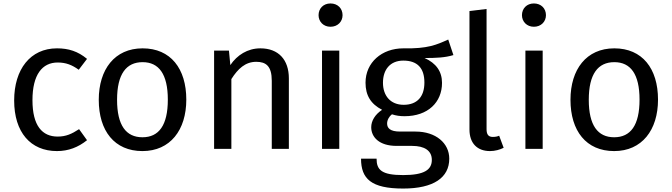

<svg xmlns="http://www.w3.org/2000/svg" viewBox="-20 -862 3893 1112"><path d="M310 -582C156 -582 62 -461 62 -280C62 -96 157 13 310 13C376 13 433 -9 484 -50L438 -114C395 -86 362 -71 314 -71C225 -71 168 -133 168 -282C168 -430 225 -500 314 -500C362 -500 397 -486 436 -458L484 -521C431 -565 377 -582 310 -582Z M806 -582C644 -582 552 -460 552 -284C552 -104 643 13 805 13C966 13 1059 -109 1059 -285C1059 -465 968 -582 806 -582ZM806 -502C900 -502 952 -433 952 -285C952 -136 900 -67 805 -67C710 -67 658 -136 658 -284C658 -433 711 -502 806 -502Z M1488 -582C1414 -582 1353 -543 1314 -485L1306 -569H1220V0H1320V-404C1358 -464 1401 -504 1464 -504C1520 -504 1554 -480 1554 -394V0H1653V-408C1653 -516 1593 -582 1488 -582Z M1894 -842C1853 -842 1825 -813 1825 -774C1825 -737 1853 -707 1894 -707C1936 -707 1964 -737 1964 -774C1964 -813 1936 -842 1894 -842ZM1945 -569H1845V0H1945Z M2576 -633C2509 -603 2458 -579 2316 -582C2191 -582 2097 -500 2097 -383C2097 -310 2127 -260 2193 -226C2152 -199 2130 -162 2130 -125C2130 -68 2176 -17 2277 -17H2367C2438 -17 2481 10 2481 64C2481 121 2438 152 2315 152C2190 152 2161 122 2161 57H2071C2071 173 2129 230 2315 230C2491 230 2582 167 2582 57C2582 -33 2504 -100 2387 -100H2297C2238 -100 2222 -121 2222 -147C2222 -167 2234 -188 2250 -200C2274 -192 2297 -189 2323 -189C2459 -189 2540 -270 2540 -382C2540 -448 2506 -496 2439 -526C2504 -526 2558 -528 2606 -543ZM2316 -511C2397 -511 2438 -468 2438 -384C2438 -302 2396 -255 2318 -255C2241 -255 2198 -308 2198 -383C2198 -458 2239 -511 2316 -511Z M2818 13C2847 13 2875 5 2897 -6L2871 -76C2860 -71 2848 -69 2834 -69C2808 -69 2798 -84 2798 -114V-810L2699 -798V-112C2699 -31 2745 13 2818 13Z M3072 -842C3031 -842 3003 -813 3003 -774C3003 -737 3031 -707 3072 -707C3114 -707 3142 -737 3142 -774C3142 -813 3114 -842 3072 -842ZM3123 -569H3023V0H3123Z M3538 -582C3376 -582 3284 -460 3284 -284C3284 -104 3375 13 3537 13C3698 13 3791 -109 3791 -285C3791 -465 3700 -582 3538 -582ZM3538 -502C3632 -502 3684 -433 3684 -285C3684 -136 3632 -67 3537 -67C3442 -67 3390 -136 3390 -284C3390 -433 3443 -502 3538 -502Z"/></svg>

Font: Glow Sans SC Normal Medium
Style: Regular
Weight: 600
Designer: Ryoko NISHIZUKA (kana, bopomofo & ideographs); Paul D. Hunt (Latin, Greek & Cyrillic); Sandoll Communications, Soo-young
Version: Version 0.93